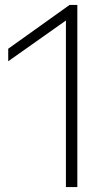

<svg xmlns="http://www.w3.org/2000/svg" viewBox="-20 -762 446 782"><path d="M248.5 0V-678.5L13.5 -512.5V-563.5L263.5 -742H295V0Z"/></svg>

Font: Encode Sans Expanded Expanded ExtraLight
Style: Regular
Weight: 200
Width: 7
Designer: Multiple Designers
Foundry: Impallari Type
Version: Version 3.000; ttfautohint (v1.8.3) -l 8 -r 50 -G 200 -x 14 